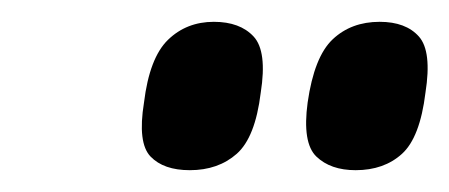

<svg xmlns="http://www.w3.org/2000/svg" viewBox="-20 -774 412 176"><path d="M306 -618Q283 -618 270 -630.5Q257 -643 262 -680Q268 -722 285 -738Q302 -754 328 -754Q352 -754 364 -740.5Q376 -727 370 -689Q365 -648 348.5 -633Q332 -618 306 -618ZM154 -618Q130 -618 118 -630.5Q106 -643 112 -680Q117 -721 134 -737.5Q151 -754 176 -754Q200 -754 212.5 -740.5Q225 -727 219 -689Q214 -648 197 -633Q180 -618 154 -618Z"/></svg>

Font: Georama Condensed
Style: Bold Italic
Weight: 700
Width: 3
Italic angle: -9°
Designer: Jean-Baptiste Levee
Foundry: Production Type
Version: Version 1.000